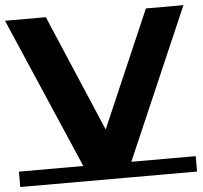

<svg xmlns="http://www.w3.org/2000/svg" viewBox="-60 -754 868 820"><g transform="rotate(-5 373.5 -343.5)"><path d="M293 0 -9 -700H166L430 -80H327L595 -700H756L453 0ZM-6 -53H752V13H-6Z"/></g></svg>

Font: Montserrat Underline Thin
Style: Bold
Weight: 700
Version: Version 9.000